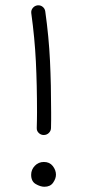

<svg xmlns="http://www.w3.org/2000/svg" viewBox="-20 -712 330 737"><path d="M123.5 -691.4Q134.8 -692.9 143.6 -686Q152.3 -679.2 153.8 -668Q167.5 -570.3 171.9 -478.5Q176.3 -386.7 176.3 -280.8Q176.3 -266.6 176.3 -251.2Q176.3 -235.8 175.8 -220.2Q175.3 -209 167.2 -201.4Q159.2 -193.8 147.9 -193.8Q136.7 -193.8 128.7 -201.7Q120.6 -209.5 121.1 -220.7Q121.6 -236.3 121.8 -251.5Q122.1 -266.6 122.1 -280.8Q122.1 -386.2 117.7 -475.8Q113.3 -565.4 100.1 -661.1Q98.6 -672.4 105.7 -681.2Q112.8 -689.9 123.5 -691.4ZM194.8 -41.5Q194.8 -26.4 183.8 -10.7Q172.9 4.9 150.4 4.9Q135.3 4.9 117.4 -5.4Q99.6 -15.6 99.6 -41Q99.6 -61 113.8 -75.7Q127.9 -90.3 148.4 -90.3Q170.4 -90.3 182.6 -74.7Q194.8 -59.1 194.8 -41.5Z"/></svg>

Font: Mikhak-FD Light
Style: Regular
Weight: 300
Designer: Amin Abedi
Version: Version 3.2